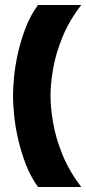

<svg xmlns="http://www.w3.org/2000/svg" viewBox="-20 -661 345 768"><path d="M132 87Q102 45 83 -4.5Q64 -54 52.5 -104.5Q41 -155 36.5 -200Q32 -245 32 -278Q32 -311 36.5 -356Q41 -401 52.5 -451.5Q64 -502 83 -551Q102 -600 132 -641H305Q257 -579 230 -513Q203 -447 192.5 -386Q182 -325 182 -278Q182 -231 192.5 -169.5Q203 -108 230 -42Q257 24 305 87Z"/></svg>

Font: Tac One
Style: Regular
Weight: 400
Designer: Oluseyi Olusanya, David Udoh, Eyiyemi Adegbite, Mirko Velimirović
Version: Version 1.003; ttfautohint (v1.8.4.7-5d5b)